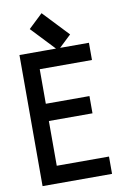

<svg xmlns="http://www.w3.org/2000/svg" viewBox="-96 -931 641 986"><g transform="rotate(-10 225.0 -437.5)"><path d="M318.4 -742.7 244.6 -672.9 119.1 -805.7 192.9 -875.5ZM133.8 -323.7V-90.3H406.2V0H43.9V-683.6H406.2V-593.8H133.8V-413.6H361.3V-323.7Z"/></g></svg>

Font: Anka/Coder Narrow
Style: Bold
Weight: 700
Width: 3
Monospace: yes
Version: Version 001.100